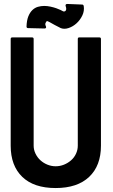

<svg xmlns="http://www.w3.org/2000/svg" viewBox="-20 -922 569 970"><path d="M482 -733Q490 -733 490 -725V-186Q490 -85 430.5 -28.5Q371 28 261 28Q151 28 92.5 -28.5Q34 -85 34 -186V-725Q34 -733 42 -733H142Q150 -733 150 -725V-186Q150 -165 159.5 -145.5Q169 -126 184.5 -112Q200 -98 220 -90Q240 -82 261 -82Q283 -82 303 -90Q323 -98 339 -112Q355 -126 364 -145.5Q373 -165 373 -186V-725Q373 -733 380 -733ZM287 -780Q283 -782 273.5 -787Q264 -792 256 -796Q242 -804 230 -810.5Q218 -817 216 -815Q213 -812 210 -805.5Q207 -799 212 -789Q214 -784 212 -781Q210 -778 205 -778L122 -780Q114 -780 114 -788Q115 -819 123 -839Q131 -859 143.5 -871Q156 -883 171.5 -887.5Q187 -892 203 -892Q219 -892 235 -888.5Q251 -885 264 -880.5Q277 -876 285 -872Q293 -868 293 -868L291 -869Q300 -863 305 -864Q310 -865 312.5 -869Q315 -873 314.5 -879Q314 -885 312 -890Q310 -895 312 -898.5Q314 -902 319 -902L395 -899Q401 -899 403 -892Q407 -867 396 -844Q385 -821 367 -804.5Q349 -788 327 -780.5Q305 -773 287 -780Z"/></svg>

Font: RonaldsonGothic
Style: Regular
Weight: 400
Designer: Mr. Robertson for MacKellar, Smiths & Jordan Co. Philadelphia
Foundry: CAT-Fonts Peter Wiegel
Version: Version 1.000